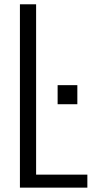

<svg xmlns="http://www.w3.org/2000/svg" viewBox="-20 -860 420 880"><path d="M244.1 -382.3V-469.7H334.5V-382.3ZM71.3 0V-840.3H145.5V-59.6H380.4V0Z"/></svg>

Font: Oswald-Light
Style: Light
Weight: 300
Designer: vernon adams
Foundry: vernon adams
Version: Version ; ttfautohint (v0.92.18-e454-dirty) -l 8 -r 50 -G 20